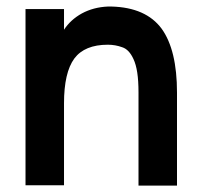

<svg xmlns="http://www.w3.org/2000/svg" viewBox="-20 -579 633 599"><path d="M328.1 -558.6Q435.5 -555.7 484.4 -489.3Q532.2 -422.9 532.2 -290Q532.2 -193.4 532.2 0Q492.2 0 412.1 0Q412.1 -45.9 412.1 -52.7Q412.1 -58.6 412.1 -100.6Q412.1 -110.4 412.1 -125Q412.1 -138.7 412.1 -158.2Q412.1 -181.6 412.1 -213.9Q412.1 -246.1 412.1 -290Q412.1 -327.1 408.2 -352.5Q404.3 -377.9 396.5 -394.5Q382.8 -424.8 361.3 -431.6Q339.8 -439.5 316.4 -439.5Q244.1 -439.5 211.9 -396.5Q179.7 -352.5 179.7 -256.8Q179.7 -171.9 179.7 -1Q139.6 -1 59.6 -1Q59.6 -184.6 59.6 -550.8Q99.6 -550.8 179.7 -550.8Q179.7 -535.2 179.7 -535.2Q179.7 -535.2 179.7 -486.3Q200.2 -517.6 235.4 -537.1Q271.5 -556.6 316.4 -558.6Q319.3 -558.6 322.3 -558.6Q325.2 -558.6 328.1 -558.6Z"/></svg>

Font: Seiden_Sans_Regular
Style: Regular
Weight: 400
Designer: Kevin Beronilla
Version: Version 1.0